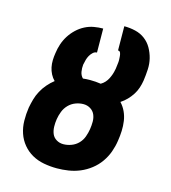

<svg xmlns="http://www.w3.org/2000/svg" viewBox="-110 -824 821 922"><g transform="rotate(15 300.0 -363.5)"><path d="M257 8Q224 8 192 2Q160 -4 133.5 -19Q107 -34 87.5 -57.5Q68 -81 58 -110.5Q48 -140 47.5 -173Q47 -206 52 -239Q56 -260 62 -281.5Q68 -303 79 -323.5Q90 -344 105.5 -362Q121 -380 139 -394Q127 -406 119 -421.5Q111 -437 107.5 -454Q104 -471 104.5 -489Q105 -507 108 -525Q111 -548 118.5 -570.5Q126 -593 139 -613.5Q152 -634 170 -651Q188 -668 209.5 -679Q231 -690 254 -694Q277 -698 299 -698L300 -579Q289 -579 280 -570.5Q271 -562 265.5 -552Q260 -542 257 -531.5Q254 -521 252 -510L251 -506Q249 -488 252 -470.5Q255 -453 267 -441Q276 -442 284.5 -442.5Q293 -443 302 -443Q316 -443 330 -442Q344 -441 356 -439Q368 -446 376.5 -455.5Q385 -465 390.5 -476Q396 -487 400 -498.5Q404 -510 406 -522L407 -526Q408 -534 409 -542Q410 -550 411 -558.5Q412 -567 411.5 -575Q411 -583 410.5 -591Q410 -599 407 -607Q404 -615 395 -615L394 -735Q423 -735 450 -728.5Q477 -722 498 -706Q519 -690 532 -667Q545 -644 551.5 -618Q558 -592 556.5 -563.5Q555 -535 551 -507Q548 -488 542 -470Q536 -452 525.5 -435.5Q515 -419 501 -404.5Q487 -390 470 -379Q486 -362 496 -340.5Q506 -319 509.5 -295Q513 -271 512 -246Q511 -221 507 -196Q503 -168 493 -140Q483 -112 465.5 -87Q448 -62 423.5 -43Q399 -24 371.5 -12.5Q344 -1 314.5 3.5Q285 8 257 8ZM257 -112Q277 -112 297 -119.5Q317 -127 331.5 -142Q346 -157 353 -176.5Q360 -196 363 -215Q366 -234 366 -253Q366 -272 359 -288Q352 -304 336.5 -313.5Q321 -323 302 -323Q282 -323 262.5 -315.5Q243 -308 228.5 -293Q214 -278 206.5 -258.5Q199 -239 196 -220Q193 -201 193.5 -182Q194 -163 200.5 -147Q207 -131 222.5 -121.5Q238 -112 257 -112Z"/></g></svg>

Font: Iosevka Aile Heavy
Style: Italic
Weight: 900
Italic angle: -9°
Designer: Belleve Invis
Foundry: Belleve Invis
Version: Version 31.1.0; ttfautohint (v1.8.4)